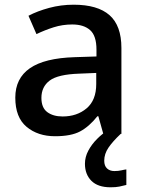

<svg xmlns="http://www.w3.org/2000/svg" viewBox="-20 -569 615 816"><path d="M293 -549Q395 -549 445.5 -504.5Q496 -460 496 -365V0H419L398 -75H394Q359 -31 320.5 -10.5Q282 10 214 10Q141 10 93 -30Q45 -70 45 -154Q45 -236 107 -279Q169 -322 297 -326L390 -329V-358Q390 -417 363 -441Q336 -465 287 -465Q246 -465 208 -453Q170 -441 135 -424L101 -502Q139 -522 189 -535.5Q239 -549 293 -549ZM317 -256Q226 -253 191 -226.5Q156 -200 156 -153Q156 -111 181 -92.5Q206 -74 246 -74Q307 -74 348 -108.5Q389 -143 389 -212V-259ZM423 114Q423 136 435 147Q447 158 466 158Q483 158 495.5 155Q508 152 517 151V217Q502 221 487 224Q472 227 450 227Q396 227 368.5 199.5Q341 172 341 127Q341 98 355.5 71Q370 44 392.5 21.5Q415 -1 439 -16L493 0Q459 32 441 58.5Q423 85 423 114Z"/></svg>

Font: Noto Sans Adlam Medium
Style: Regular
Weight: 500
Version: Version 3.001